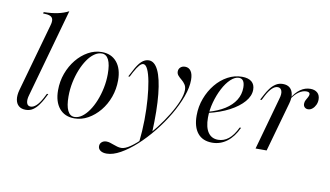

<svg xmlns="http://www.w3.org/2000/svg" viewBox="-81 -823 2060 1197"><g transform="rotate(10 949.0 -224.0)"><path d="M106.5 11.3Q79 11.3 62.5 -2.8Q46 -16.9 41.9 -42.7Q37.9 -68.5 46.8 -101.6L167.7 -532.3Q175 -556.5 172.2 -571.4Q169.4 -586.3 154.4 -592.7Q139.5 -599.2 109.7 -599.2L112.1 -608.1Q160.5 -608.9 199.2 -616.9Q237.9 -625 268.5 -641.1L112.9 -84.7Q103.2 -53.2 108.5 -33.5Q113.7 -13.7 133.9 -13.7Q150.8 -13.7 169 -30.2Q187.1 -46.8 204.8 -79.8L220.2 -109.7H229L211.3 -75Q200.8 -55.6 186.3 -35.5Q171.8 -15.3 152.4 -2Q133.1 11.3 106.5 11.3Z M414.5 11.3Q353.2 11.3 319 -30.2Q284.7 -71.8 284.7 -144.4Q284.7 -200.8 303.2 -251.2Q321.8 -301.6 353.6 -340.7Q385.5 -379.8 426.6 -402.8Q467.7 -425.8 512.9 -425.8Q573.4 -425.8 608.1 -384.3Q642.7 -342.7 642.7 -269.4Q642.7 -213.7 624.6 -163.3Q606.5 -112.9 574.2 -73.8Q541.9 -34.7 500.8 -11.7Q459.7 11.3 414.5 11.3ZM413.7 2.4Q437.9 2.4 460.9 -14.1Q483.9 -30.6 504 -59.7Q524.2 -88.7 539.5 -127Q554.8 -165.3 563.7 -208.9Q572.6 -252.4 572.6 -296.8Q572.6 -357.3 557.7 -387.1Q542.7 -416.9 514.5 -416.9Q490.3 -416.9 466.9 -400.4Q443.5 -383.9 423.8 -354.8Q404 -325.8 388.7 -287.9Q373.4 -250 364.5 -206.5Q355.6 -162.9 355.6 -117.7Q355.6 -58.1 370.6 -27.8Q385.5 2.4 413.7 2.4Z M650.8 192.7Q625.8 192.7 611.3 182.3Q596.8 171.8 596.8 154.8Q596.8 138.7 608.5 128.6Q620.2 118.5 637.9 118.5Q650 118.5 661.3 122.2Q672.6 125.8 684.7 130.2Q696.8 134.7 709.3 138.3Q721.8 141.9 734.7 141.9Q758.1 141.9 791.5 119Q825 96 862.1 58.1Q899.2 20.2 935.1 -26.2Q971 -72.6 1000 -120.2Q1029 -167.7 1046.4 -210.1Q1063.7 -252.4 1063.7 -282.3Q1063.7 -303.2 1054 -317.3Q1044.4 -331.5 1031.5 -341.9Q1018.5 -352.4 1008.9 -363.3Q999.2 -374.2 999.2 -388.7Q999.2 -404.8 1010.5 -415.3Q1021.8 -425.8 1040.3 -425.8Q1063.7 -425.8 1077 -406.5Q1090.3 -387.1 1090.3 -350.8Q1090.3 -303.2 1069 -244.4Q1047.6 -185.5 1011.7 -124.6Q975.8 -63.7 929.8 -6.9Q883.9 50 834.7 94.8Q785.5 139.5 737.9 166.1Q690.3 192.7 650.8 192.7ZM838.7 87.9Q846.8 15.3 847.6 -54.8Q848.4 -125 843.5 -186.7Q838.7 -248.4 829.8 -296Q821 -343.5 808.5 -370.2Q796 -396.8 780.6 -396.8Q769.4 -396.8 756.5 -382.7Q743.5 -368.5 725 -334.7L709.7 -304.8H700.8L721 -342.7Q742.7 -385.5 764.1 -405.6Q785.5 -425.8 810.5 -425.8Q846.8 -425.8 870.6 -376.2Q894.4 -326.6 904.4 -228.6Q914.5 -130.6 908.1 15.3Q899.2 26.6 888.3 38.3Q877.4 50 865.3 62.1Q853.2 74.2 838.7 87.9Z M1287.1 11.3Q1226.6 11.3 1194.8 -27.8Q1162.9 -66.9 1162.9 -139.5Q1162.9 -196 1182.3 -247.6Q1201.6 -299.2 1234.7 -339.5Q1267.7 -379.8 1310.5 -402.8Q1353.2 -425.8 1400.8 -425.8Q1440.3 -425.8 1461.3 -408.5Q1482.3 -391.1 1482.3 -358.1Q1482.3 -318.5 1450.4 -281.5Q1418.5 -244.4 1362.1 -214.5Q1305.6 -184.7 1229.8 -166.9V-174.2Q1290.3 -191.1 1332.7 -218.1Q1375 -245.2 1397.2 -281Q1419.4 -316.9 1419.4 -359.7Q1419.4 -387.9 1410.1 -402Q1400.8 -416.1 1382.3 -416.1Q1357.3 -416.1 1330.6 -391.1Q1304 -366.1 1282.7 -325Q1261.3 -283.9 1248 -235.1Q1234.7 -186.3 1234.7 -137.9Q1234.7 -76.6 1256.9 -44.8Q1279 -12.9 1320.2 -12.9Q1356.5 -12.9 1386.3 -36.7Q1416.1 -60.5 1440.3 -111.3H1449.2Q1421.8 -51.6 1380.2 -20.2Q1338.7 11.3 1287.1 11.3Z M1560.5 0 1652.4 -329.8Q1662.9 -363.7 1656 -382.3Q1649.2 -400.8 1630.6 -400.8Q1612.9 -400.8 1595.2 -383.9Q1577.4 -366.9 1560.5 -334.7L1545.2 -304.8H1535.5L1554 -339.5Q1564.5 -359.7 1579 -379.4Q1593.5 -399.2 1613.3 -412.5Q1633.1 -425.8 1658.9 -425.8Q1687.1 -425.8 1703.2 -411.7Q1719.4 -397.6 1723.8 -372.2Q1728.2 -346.8 1718.5 -312.9L1630.6 0ZM1839.5 -297.6Q1826.6 -297.6 1818.1 -305.6Q1809.7 -313.7 1809.7 -327.4Q1809.7 -340.3 1815.7 -351.2Q1821.8 -362.1 1827.4 -372.2Q1833.1 -382.3 1833.1 -391.1Q1833.1 -405.6 1810.5 -405.6Q1787.1 -405.6 1762.5 -388.3Q1737.9 -371 1717.7 -337.9V-345.2Q1741.1 -384.7 1770.2 -405.2Q1799.2 -425.8 1833.1 -425.8Q1861.3 -425.8 1877.8 -410.9Q1894.4 -396 1894.4 -368.5Q1894.4 -350 1886.7 -333.9Q1879 -317.7 1866.5 -307.7Q1854 -297.6 1839.5 -297.6Z"/></g></svg>

Font: Playfair 144pt Light
Style: Italic
Weight: 300
Italic angle: -15.6°
Designer: Claus Eggers Sørensen
Foundry: Claus Eggers Sørensen
Version: Version 2.001;gftools[0.9.30]